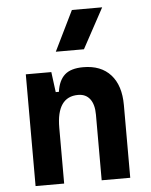

<svg xmlns="http://www.w3.org/2000/svg" viewBox="-55 -841 696 886"><g transform="rotate(-5 293.0 -397.5)"><path d="M379.9 0V-304.2Q379.9 -351.1 360.6 -376.5Q341.3 -401.9 305.7 -401.9Q206.1 -401.9 206.1 -258.3V0H73.7V-517.6H191.9L204.1 -423.8H218.8Q226.1 -476.1 254.4 -501.7Q282.7 -527.3 340.3 -527.3Q422.4 -527.3 467.3 -477.5Q512.2 -427.7 512.2 -336.9V0ZM220.7 -609.4 311.5 -794.9H451.7L351.1 -609.4Z"/></g></svg>

Font: Cascadia Mono
Style: Bold
Weight: 700
Monospace: yes
Designer: Aaron Bell
Foundry: Saja Typeworks
Version: Version 2404.023; ttfautohint (v1.8.4)